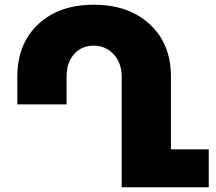

<svg xmlns="http://www.w3.org/2000/svg" viewBox="-20 -791 911 811"><path d="M702.1 -160.2H861.8V0H494.1V-466.8Q494.1 -525.4 460 -561.8Q425.8 -598.1 375 -598.1Q324.7 -598.1 293 -562.5Q261.2 -526.9 261.2 -466.8V-350.1H53.2V-466.8Q53.2 -605.5 140.9 -688.2Q228.5 -771 376 -771Q523.9 -771 613 -688.2Q702.1 -605.5 702.1 -466.8Z"/></svg>

Font: Montserrat arm ExtraBold
Style: Regular
Weight: 800
Designer: Julieta Ulanovsky
Foundry: Julieta Ulanovsky
Version: Version 6.000;PS 006.000;hotconv 1.0.88;makeotf.lib2.5.64775